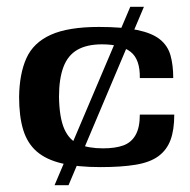

<svg xmlns="http://www.w3.org/2000/svg" viewBox="-20 -543 557 563"><path d="M275 -53Q207 -53 161 -64Q115 -75 87.5 -99Q60 -123 48 -162.5Q36 -202 36 -259Q37 -327 57.5 -372.5Q78 -418 129 -441Q180 -464 270 -464Q339 -464 382.5 -455Q426 -446 449 -427.5Q472 -409 480 -380.5Q488 -352 488 -314H390Q391 -369 363 -391Q335 -413 279 -413Q235 -413 207 -397Q179 -381 166 -346.5Q153 -312 153 -259Q154 -198 168.5 -165Q183 -132 211.5 -120Q240 -108 282 -108Q318 -108 341.5 -116.5Q365 -125 377.5 -147Q390 -169 390 -207H491Q491 -162 480 -132.5Q469 -103 444.5 -85Q420 -67 378 -60Q336 -53 275 -53ZM140 0 362 -523H402L181 0Z"/></svg>

Font: Genos Thin SemiBold
Style: Regular
Weight: 600
Version: Version 1.010